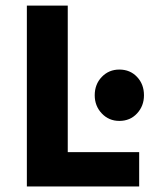

<svg xmlns="http://www.w3.org/2000/svg" viewBox="-20 -672 558 692"><path d="M76.8 0V-651.8H224.2V-123.8H481.6V0ZM410.1 -236.2Q372.4 -236.2 346.9 -263.1Q321.4 -290 321.4 -328.6Q321.4 -368.4 346.9 -394.8Q372.4 -421.3 410.1 -421.3Q448.9 -421.3 473.9 -394.8Q498.9 -368.4 498.9 -328.6Q498.9 -290 473.9 -263.1Q448.9 -236.2 410.1 -236.2Z"/></svg>

Font: Source Sans 3
Style: Regular
Weight: 200
Designer: Paul D. Hunt
Foundry: Adobe
Version: Version 3.046;hotconv 1.0.118;makeotfexe 2.5.65603